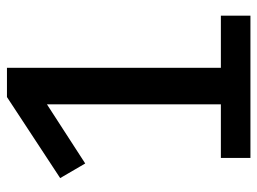

<svg xmlns="http://www.w3.org/2000/svg" viewBox="-114 -626 740 552"><g transform="rotate(-90 256.0 -350.0)"><path d="M78 0V-85H232V-585L62 -475L20 -547L253 -700H337V-85H487V0Z"/></g></svg>

Font: Bitter
Style: Regular
Weight: 400
Designer: Sol Matas
Foundry: Sol Matas
Version: Version 1.300;PS 001.300;hotconv 1.0.70;makeotf.lib2.5.58329